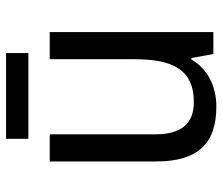

<svg xmlns="http://www.w3.org/2000/svg" viewBox="-70 -649 729 629"><g transform="rotate(-90 294.5 -334.5)"><path d="M432.1 0 418.9 -71.8H414.1Q401.9 -50.8 385 -35.4Q368.2 -20 348.1 -10Q328.1 0 305.7 4.9Q283.2 9.8 259.8 9.8Q215.3 9.8 181.6 -1.5Q147.9 -12.7 125.5 -36.6Q103 -60.5 91.6 -97.7Q80.1 -134.8 80.1 -186V-536.1H168.9V-190.9Q168.9 -127.4 194.8 -95.7Q220.7 -64 274.9 -64Q314.5 -64 341.3 -76.7Q368.2 -89.4 384.5 -114Q400.9 -138.7 408 -174.8Q415 -210.9 415 -257.8V-536.1H503.9V0ZM154.3 -679.2H435.1V-606H154.3Z"/></g></svg>

Font: Droid Sans
Style: Regular
Weight: 400
Foundry: Ascender Corporation
Version: Version 1.00 build 114